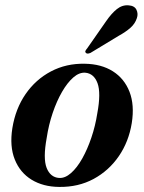

<svg xmlns="http://www.w3.org/2000/svg" viewBox="-20 -708 554 738"><path d="M306 -463Q369.5 -462 413.8 -434Q458 -406 477.8 -355.2Q497.5 -304.5 486.5 -235Q475 -163.5 436.8 -107.8Q398.5 -52 339.8 -20.2Q281 11.5 207.5 10.5Q146 10 101.5 -17.2Q57 -44.5 36.8 -95Q16.5 -145.5 27.5 -215.5Q39.5 -290 78.2 -346.2Q117 -402.5 175.8 -433.5Q234.5 -464.5 306 -463ZM207 -24Q230 -22.5 253 -42.8Q276 -63 296 -98.5Q316 -134 331.2 -179Q346.5 -224 354 -272.5Q368.5 -350.5 355 -387.8Q341.5 -425 308.5 -428.5Q285 -430.5 262 -410.5Q239 -390.5 218.5 -355Q198 -319.5 182.5 -273.8Q167 -228 159.5 -178Q145 -99 159.2 -62.8Q173.5 -26.5 207 -24ZM387.5 -626Q408.5 -656.5 429.2 -673Q450 -689.5 474 -687.5Q497 -686 504.5 -670.5Q512 -655 506 -638Q499 -616.5 481 -600.8Q463 -585 436.5 -570.5L327.5 -504.5Q314 -499 309.5 -505.5Q306.5 -509 308.8 -513.2Q311 -517.5 315 -522Z"/></svg>

Font: Fraunces 72pt SemiBold
Style: Italic
Weight: 600
Italic angle: -16°
Version: Version 1.000;[b76b70a41]